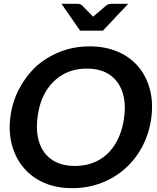

<svg xmlns="http://www.w3.org/2000/svg" viewBox="-20 -974 818 1002"><path d="M357 8Q274 8 210 -20Q146 -48 104 -98Q62 -147 43 -215Q24 -283 34 -362Q44 -442 79.5 -509.5Q115 -577 168 -627Q223 -676 294 -704Q365 -732 448 -732Q530 -732 595 -704Q660 -676 702 -626Q744 -576 762 -508.5Q780 -441 770 -362Q760 -283 725.5 -215Q691 -147 637 -98Q583 -48 511 -20Q439 8 357 8ZM371 -108Q442 -108 496.5 -139Q551 -170 584.5 -227.5Q618 -285 628 -362Q638 -439 618 -496Q598 -553 551.5 -584.5Q505 -616 433 -616Q362 -616 307.5 -584.5Q253 -553 219 -496Q185 -439 176 -362Q166 -285 186 -227.5Q206 -170 253 -139Q300 -108 371 -108ZM649 -954 517 -814H398L301 -954H385Q400 -954 409 -945L466 -887L534 -945Q538 -949 546 -951.5Q554 -954 561 -954Z"/></svg>

Font: Aleo
Style: Bold Italic
Weight: 700
Italic angle: -7°
Version: Version 2.001;gftools[0.9.29]